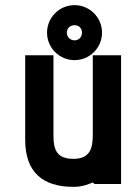

<svg xmlns="http://www.w3.org/2000/svg" viewBox="-20 -716 530 747"><path d="M451 0V-501H341V-192C341 -142 332 -98 266 -98C202 -98 188 -132 188 -188V-501H78V-172C78 -47 145 11 266 11C302 11 325 0 341 -6L348 0ZM270 -559C253 -559 240 -572 240 -589C240 -606 253 -618 270 -618C287 -618 299 -606 299 -589C299 -572 287 -559 270 -559ZM270 -482C329 -482 377 -530 377 -589C377 -648 329 -696 270 -696C211 -696 163 -648 163 -589C163 -530 211 -482 270 -482Z"/></svg>

Font: Advent Pro
Style: Bold
Weight: 700
Designer: Andreas Kalpakidis
Foundry: Andreas Kalpakidis
Version: Version 2.002 2008